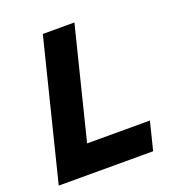

<svg xmlns="http://www.w3.org/2000/svg" viewBox="-124 -776 806 876"><g transform="rotate(-20 279.0 -337.5)"><path d="M12.5 0 180.8 -675H334.2L200 -136.7H505L470.8 0Z"/></g></svg>

Font: Funnel Sans Light ExtraBold
Style: Italic
Weight: 800
Italic angle: -14.036°
Version: Version 1.000